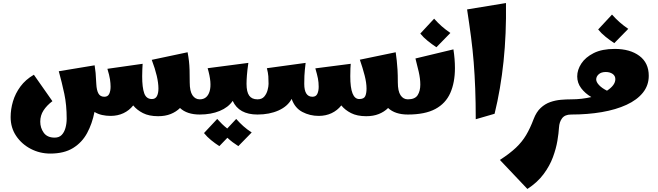

<svg xmlns="http://www.w3.org/2000/svg" viewBox="-20 -754 4331 1264"><path d="M311 257Q242 257 182.5 226Q123 195 86.5 141Q50 87 50 17Q50 -35 65.5 -87Q81 -139 114.5 -184.5Q148 -230 203 -262L325 -88Q288 -60 266.5 -27Q245 6 245 47Q245 88 268 120Q291 152 340 152Q369 152 386 134.5Q403 117 411 88Q419 59 419 27Q419 -63 403.5 -136Q388 -209 367 -285L603 -324Q608 -292 609.5 -273.5Q611 -255 612 -233Q613 -225 613 -217Q613 -209 614 -201Q616 -160 628 -138.5Q640 -117 667 -117Q690 -117 699 -136Q708 -155 708 -183Q708 -205 704 -232Q700 -259 687 -301L919 -334Q918 -321 917 -296.5Q916 -272 916 -252Q916 -178 929.5 -140Q943 -102 980 -102Q1003 -102 1013 -121Q1023 -140 1023 -171Q1023 -244 979 -360L1215 -410Q1221 -378 1224 -351.5Q1227 -325 1228 -293Q1229 -261 1229 -212Q1229 -154 1247 -127Q1265 -100 1295 -100L1315 -50L1295 0Q1211 0 1165 -43Q1140 -18 1104 -3.5Q1068 11 1021 11Q961 11 921 -9.5Q881 -30 857 -60Q831 -27 793 -9Q755 9 708 9Q679 9 652 3Q625 -3 602 -17Q587 60 553.5 122Q520 184 461 220.5Q402 257 311 257Z M1295 0V-100Q1344 -100 1360 -153Q1376 -206 1347 -305L1615 -340Q1608 -291 1605.5 -258Q1603 -225 1603 -202Q1603 -149 1620.5 -124.5Q1638 -100 1675 -100L1695 -50L1675 0Q1553 0 1512 -90Q1483 -47 1426 -23.5Q1369 0 1295 0ZM1424 208Q1396 190 1369.5 168.5Q1343 147 1323 122L1410 29Q1426 47 1442 62.5Q1458 78 1476 92L1535 29Q1558 55 1582 76.5Q1606 98 1637 118L1549 208Q1530 196 1512 182.5Q1494 169 1477 153Z M1675 0V-100Q1704 -100 1719.5 -118Q1735 -136 1741.5 -160.5Q1748 -185 1748 -202Q1748 -230 1746.5 -252Q1745 -274 1737 -305L1992 -340Q1989 -314 1987 -294.5Q1985 -275 1984 -254.5Q1983 -234 1983 -202Q1983 -117 2037 -117Q2060 -117 2069 -136Q2078 -155 2078 -183Q2078 -212 2073 -237.5Q2068 -263 2056 -304L2289 -334Q2288 -321 2287 -304Q2286 -287 2286 -252Q2286 -102 2345 -102Q2376 -102 2384.5 -121Q2393 -140 2393 -171Q2393 -209 2380.5 -257.5Q2368 -306 2349 -361L2585 -410Q2589 -382 2592 -355Q2595 -328 2597 -294.5Q2599 -261 2599 -212Q2599 -154 2617 -127Q2635 -100 2665 -100L2685 -50L2665 0Q2581 0 2535 -43Q2510 -18 2474 -3.5Q2438 11 2391 11Q2331 11 2291 -9.5Q2251 -30 2227 -60Q2201 -27 2163 -9Q2125 9 2078 9Q2020 9 1970.5 -17Q1921 -43 1900 -103Q1874 -54 1814 -27Q1754 0 1675 0Z M2665 0V-100Q2712 -100 2729.5 -127.5Q2747 -155 2747 -197Q2747 -236 2736.5 -282Q2726 -328 2715 -369L2965 -429Q2970 -397 2972.5 -366Q2975 -335 2975 -306Q2975 -211 2944.5 -142Q2914 -73 2846 -36.5Q2778 0 2665 0ZM2853 -443Q2824 -462 2795.5 -485Q2767 -508 2747 -533L2838 -631Q2863 -603 2888 -581Q2913 -559 2945 -537Z M3112 31Q3112 -80 3108.5 -171Q3105 -262 3098.5 -344Q3092 -426 3081 -510Q3070 -594 3055 -692L3311 -734Q3314 -531 3295 -349.5Q3276 -168 3236 -5Z M3452 490 3271 299Q3337 256 3377 218Q3417 180 3443.5 135.5Q3470 91 3493 30Q3511 -17 3539.5 -43.5Q3568 -70 3602.5 -82Q3637 -94 3672.5 -97Q3708 -100 3740 -100L3760 -50L3740 0Q3699 0 3680.5 24.5Q3662 49 3660 86Q3658 122 3649.5 173Q3641 224 3620 281Q3599 338 3558.5 392.5Q3518 447 3452 490Z M3740 0V-100Q3777 -100 3810 -104Q3843 -108 3873 -115Q3832 -139 3806 -173.5Q3780 -208 3780 -251Q3780 -294 3807 -335.5Q3834 -377 3888.5 -404.5Q3943 -432 4027 -432Q4128 -432 4189.5 -386Q4251 -340 4251 -255Q4251 -192 4212.5 -144Q4174 -96 4104.5 -64Q4035 -32 3942 -16Q3849 0 3740 0ZM3905 -231Q3905 -214 3923.5 -194Q3942 -174 3976 -157Q4031 -193 4031 -233Q4031 -255 4013 -267.5Q3995 -280 3968 -280Q3938 -280 3921.5 -265Q3905 -250 3905 -231ZM4024 -470Q3995 -489 3966.5 -512Q3938 -535 3918 -560L4009 -658Q4034 -630 4059 -608Q4084 -586 4116 -564Z"/></svg>

Font: Marhey ExtraBold
Style: Regular
Weight: 800
Designer: Nur Syamsi & Bustanul Arifin
Foundry: Namelatype
Version: Version 1.000; ttfautohint (v1.8.4.7-5d5b)